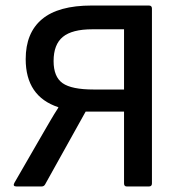

<svg xmlns="http://www.w3.org/2000/svg" viewBox="-20 -675 649 695"><path d="M40 0Q25 0 32 -13L133 -188Q147 -212 161.5 -237Q176 -262 191 -285V-287Q73 -326 73 -461Q73 -556 132 -605.5Q191 -655 312 -655H519Q530 -655 530 -644V-11Q530 0 519 0H439Q429 0 429 -11V-271H290L143 -7Q139 0 130 0ZM319 -351H429V-569H314Q241 -569 207.5 -541.5Q174 -514 174 -454Q174 -397 206.5 -374Q239 -351 319 -351Z"/></svg>

Font: Sofia Sans SemiBold
Style: Regular
Weight: 600
Designer: Botio Nikoltchev, Ani Petrova
Foundry: lettersoup
Version: Version 4.101; ttfautohint (v1.8.4.7-5d5b)